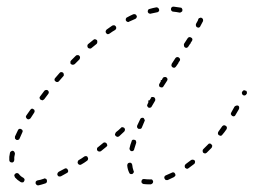

<svg xmlns="http://www.w3.org/2000/svg" viewBox="-20 -544 764 578"><path d="M117 8Q120 7 121 4Q122 1 121 -2Q121 -3 120 -4Q119 -6 117 -6Q116 -7 114 -7Q113 -7 112 -6Q101 -2 93 -1Q90 0 88 2Q87 5 87 8Q88 10 89 11Q89 12 91 13Q92 14 93 14Q95 14 96 14Q105 12 117 8ZM434 11Q437 10 439 8Q441 6 441 3Q441 1 440 0Q440 -2 438 -3Q437 -4 436 -4Q434 -4 433 -4Q431 -4 429 -4Q421 -4 415 -5Q413 -5 412 -5Q410 -5 409 -4Q408 -3 407 -2Q406 0 406 1Q405 4 407 7Q409 9 412 10Q420 11 430 11Q432 11 434 11ZM45 5Q47 5 48 5Q50 5 51 4Q52 3 53 1Q54 -1 54 -4Q53 -7 50 -9Q42 -13 37 -20Q35 -23 31 -23Q28 -23 26 -21Q25 -20 24 -19Q23 -17 23 -16Q23 -14 24 -13Q24 -12 25 -10Q32 -2 42 4Q44 5 45 5ZM506 -13Q507 -14 508 -15Q508 -17 508 -18Q508 -20 507 -21Q506 -24 503 -25Q500 -26 497 -24Q488 -20 479 -16Q476 -15 475 -12Q474 -9 475 -7Q476 -5 477 -4Q478 -3 479 -2Q481 -2 482 -2Q484 -2 485 -2Q494 -6 504 -11Q505 -12 506 -13ZM185 -27Q186 -30 184 -33Q183 -36 180 -37Q177 -38 174 -36Q165 -31 157 -27Q154 -25 153 -22Q152 -19 153 -17Q154 -15 155 -14Q156 -13 158 -13Q159 -12 161 -13Q162 -13 163 -13Q172 -18 181 -23Q184 -24 185 -27ZM370 -22Q371 -21 373 -20Q374 -20 376 -20Q377 -20 378 -20Q381 -22 382 -24Q384 -27 382 -30Q379 -38 378 -48Q378 -49 377 -50Q377 -52 375 -53Q374 -54 373 -54Q371 -55 370 -54Q367 -54 365 -52Q363 -49 363 -46Q364 -34 369 -24Q369 -23 370 -22ZM567 -55Q568 -58 566 -61Q565 -62 563 -63Q562 -63 561 -63Q559 -64 558 -63Q556 -63 555 -62Q547 -56 539 -50Q537 -48 536 -45Q536 -42 537 -39Q538 -38 540 -37Q541 -37 542 -36Q544 -36 545 -36Q547 -37 548 -38Q556 -44 564 -50Q567 -52 567 -55ZM245 -65Q246 -68 244 -70Q244 -72 242 -73Q241 -73 240 -74Q238 -74 237 -74Q235 -73 234 -73Q226 -67 217 -62Q216 -61 215 -60Q214 -58 214 -57Q213 -55 214 -54Q214 -52 215 -51Q216 -49 219 -48Q223 -47 225 -49Q234 -54 242 -60Q245 -62 245 -65ZM8 -62Q8 -59 10 -57Q12 -55 15 -55Q17 -55 18 -55Q20 -56 21 -57Q22 -58 22 -59Q23 -61 23 -62Q23 -66 23 -71Q24 -76 25 -81Q25 -84 23 -87Q22 -89 19 -90Q17 -90 16 -90Q14 -89 13 -88Q12 -88 11 -86Q10 -85 10 -84Q9 -78 8 -72Q8 -67 8 -62ZM618 -102Q619 -103 619 -105Q619 -106 618 -107Q617 -109 616 -110Q614 -112 611 -112Q608 -112 606 -109Q599 -102 592 -95Q590 -93 590 -90Q590 -86 592 -84Q593 -83 594 -83Q596 -82 597 -82Q599 -82 600 -83Q601 -83 602 -84Q610 -92 617 -99Q618 -100 618 -102ZM302 -104Q303 -105 303 -107Q303 -108 302 -110Q302 -111 301 -112Q299 -115 296 -115Q293 -116 291 -114Q283 -107 275 -101Q273 -100 273 -99Q272 -98 272 -96Q272 -95 272 -93Q272 -92 273 -91Q275 -88 278 -88Q281 -87 284 -89Q292 -96 300 -102Q301 -103 302 -104ZM371 -93Q372 -90 375 -89Q377 -89 378 -89Q380 -89 381 -90Q382 -91 383 -92Q384 -93 384 -95Q387 -104 390 -114Q390 -115 390 -117Q390 -118 389 -120Q389 -121 388 -122Q386 -123 385 -123Q382 -124 379 -123Q376 -121 376 -118Q372 -108 370 -98Q369 -95 371 -93ZM25 -130Q25 -129 25 -127Q26 -126 27 -125Q28 -124 29 -123Q32 -122 35 -123Q38 -124 39 -127Q43 -136 47 -145Q49 -148 48 -151Q47 -154 44 -155Q41 -157 38 -156Q35 -155 34 -152Q29 -142 25 -133Q25 -132 25 -130ZM356 -153Q357 -156 354 -159Q353 -160 352 -160Q351 -161 349 -161Q348 -161 346 -161Q345 -160 344 -159Q337 -152 329 -146Q327 -143 326 -140Q326 -137 328 -135Q330 -133 333 -132Q337 -132 339 -134Q347 -141 354 -148Q356 -150 356 -153ZM663 -158Q663 -159 663 -160Q663 -162 662 -163Q661 -164 660 -165Q657 -167 654 -167Q651 -166 649 -164Q643 -155 637 -147Q636 -145 636 -142Q636 -139 639 -137Q640 -136 642 -136Q643 -135 644 -135Q646 -136 647 -136Q648 -137 649 -138Q656 -146 662 -155Q662 -156 663 -158ZM393 -160Q395 -157 397 -156Q399 -156 400 -156Q402 -156 403 -156Q405 -157 406 -158Q407 -159 407 -160Q411 -169 415 -179Q417 -182 415 -184Q414 -187 412 -189Q409 -190 406 -189Q403 -188 402 -185Q397 -175 393 -166Q392 -163 393 -160ZM58 -194Q58 -192 58 -191Q59 -189 60 -188Q60 -187 62 -186Q64 -184 67 -185Q70 -186 72 -188Q77 -196 83 -205Q85 -208 84 -211Q84 -214 81 -215Q79 -217 76 -217Q73 -216 71 -213Q65 -205 59 -196Q59 -195 58 -194ZM700 -218Q700 -220 700 -221Q700 -223 699 -224Q698 -225 697 -226Q694 -227 691 -226Q688 -225 686 -223Q681 -214 676 -205Q676 -204 675 -202Q675 -201 675 -200Q676 -198 677 -197Q678 -196 679 -195Q682 -193 685 -194Q688 -195 689 -198Q694 -206 699 -215Q700 -217 700 -218ZM426 -241Q426 -241 426 -241Q426 -241 426 -241Q426 -239 427 -237Q426 -234 424 -230Q423 -229 423 -228Q423 -226 423 -225Q424 -223 425 -222Q426 -221 427 -220Q430 -219 433 -220Q436 -221 437 -224Q442 -233 447 -241Q448 -244 447 -247Q446 -250 444 -251Q442 -252 441 -252Q439 -252 438 -252Q437 -252 435 -251Q434 -250 434 -248Q432 -245 430 -242Q428 -242 426 -241ZM99 -249Q100 -246 102 -244Q103 -243 105 -243Q106 -242 108 -242Q109 -243 110 -243Q112 -244 113 -245Q119 -253 125 -261Q127 -263 127 -267Q126 -270 124 -272Q121 -274 118 -273Q115 -273 113 -270Q107 -262 101 -254Q99 -252 99 -249ZM723 -264Q724 -266 723 -267Q723 -268 722 -270Q721 -271 719 -271Q716 -273 713 -272Q711 -270 709 -268V-267Q708 -266 708 -264Q708 -263 709 -261Q709 -260 710 -259Q711 -258 713 -257Q715 -256 718 -257Q721 -258 722 -261H723Q723 -263 723 -264ZM464 -303Q464 -302 464 -301Q464 -300 464 -299L460 -292Q458 -289 459 -286Q459 -283 462 -282Q465 -280 468 -281Q471 -281 472 -284L483 -301Q485 -304 484 -307Q483 -310 481 -311Q478 -313 475 -312Q472 -312 470 -309L467 -303Q465 -303 464 -303ZM144 -304Q144 -301 147 -299Q149 -297 152 -297Q155 -297 157 -299L171 -315Q173 -317 172 -320Q172 -323 170 -325Q168 -327 164 -327Q161 -327 159 -324L146 -309Q144 -307 144 -304ZM496 -346Q497 -343 500 -341Q502 -340 505 -340Q508 -341 510 -344L517 -354Q517 -354 517 -354Q517 -355 517 -355L521 -361Q522 -362 522 -364Q522 -365 522 -367Q521 -368 520 -369Q520 -370 518 -371Q516 -373 513 -372Q510 -372 508 -369L497 -352Q496 -349 496 -346ZM192 -359Q192 -358 192 -356Q192 -355 192 -353Q193 -352 194 -351Q196 -349 199 -349Q202 -349 205 -351Q212 -358 219 -365Q221 -368 221 -371Q221 -374 219 -376Q218 -377 216 -378Q215 -378 214 -378Q212 -378 211 -378Q209 -377 208 -376Q201 -369 194 -362Q193 -361 192 -359ZM243 -406Q243 -402 245 -400Q247 -398 250 -398Q253 -397 255 -399Q263 -406 271 -412Q273 -414 273 -418Q273 -421 272 -423Q270 -425 266 -426Q263 -426 261 -424Q253 -418 245 -411Q243 -409 243 -406ZM534 -406Q534 -403 537 -401Q538 -401 540 -400Q541 -400 543 -400Q544 -401 545 -402Q546 -402 547 -404L553 -413Q553 -413 554 -413Q554 -414 554 -414Q554 -415 554 -415L558 -421Q560 -424 559 -427Q558 -430 555 -431Q554 -432 553 -432Q551 -433 550 -432Q548 -432 547 -431Q546 -430 545 -429L534 -412Q533 -409 534 -406ZM298 -450Q298 -447 299 -445Q301 -442 304 -441Q307 -441 310 -443Q318 -449 327 -454Q329 -456 330 -459Q330 -462 329 -464Q327 -467 324 -468Q321 -468 318 -467Q310 -461 301 -455Q299 -453 298 -450ZM576 -483Q576 -483 576 -484Q577 -486 577 -486V-487Q578 -488 579 -489Q580 -490 582 -490Q583 -491 584 -491Q586 -491 587 -490Q590 -489 591 -486Q592 -483 591 -480Q588 -474 583 -465Q583 -464 582 -463Q580 -462 579 -461Q578 -461 576 -461Q575 -461 573 -462Q571 -463 570 -466Q569 -469 570 -472Q573 -478 576 -483Q576 -483 576 -483ZM359 -488Q358 -485 359 -482Q361 -479 364 -478Q367 -477 369 -479Q378 -483 387 -487Q390 -488 391 -491Q393 -494 391 -497Q390 -500 387 -501Q384 -502 381 -501Q372 -497 363 -492Q360 -491 359 -488ZM426 -514Q424 -511 425 -508Q425 -507 426 -506Q427 -504 428 -504Q429 -503 431 -503Q432 -502 434 -503Q444 -505 453 -507Q456 -507 458 -510Q460 -512 459 -515Q459 -518 456 -520Q454 -522 451 -522Q440 -520 430 -517Q427 -517 426 -514ZM500 -524Q498 -523 497 -522Q496 -521 495 -520Q495 -519 495 -517Q494 -514 496 -512Q498 -509 501 -509Q511 -508 521 -506Q524 -506 526 -508Q529 -509 529 -512Q530 -515 528 -518Q527 -521 524 -521Q513 -523 503 -524Q501 -524 500 -524Z"/></svg>

Font: FRB American Cursive Dashed Extralight
Style: Italic
Weight: 200
Italic angle: -25°
Version: Version 2.0;Modular Font Editor K font №1